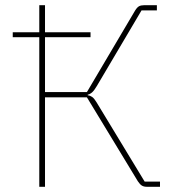

<svg xmlns="http://www.w3.org/2000/svg" viewBox="-20 -718 679 738"><path d="M131 0V-575H29V-594H131V-698H153V-594H328V-575H153V-364H314L499 -677Q507 -690 514.5 -694Q522 -698 534 -698H583V-678H524L352 -387Q342 -370 334 -363Q326 -356 317 -354V-352Q326 -351 334 -345.5Q342 -340 351 -325L536 -20H595V0H545Q533 0 525.5 -4.5Q518 -9 510 -21L314 -344H153V0Z"/></svg>

Font: IBM Plex Sans Thin
Style: Regular
Weight: 250
Designer: Mike Abbink, Paul van der Laan, Pieter van Rosmalen
Foundry: Bold Monday
Version: Version 3.201